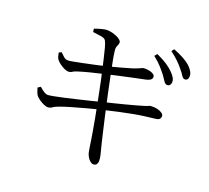

<svg xmlns="http://www.w3.org/2000/svg" viewBox="-137 -956 1275 1173"><g transform="rotate(20 500.0 -369.0)"><path d="M792.2 -612.7Q776.8 -632.9 755.6 -656.5Q734.4 -680.2 702.9 -704.5L717.3 -721.2Q754.9 -704.3 782.6 -686.5Q810.2 -668.7 828.1 -650.4Q846.3 -632.7 854.1 -618.4Q862 -604.1 861.2 -589.3Q860.4 -577 853.5 -570.1Q846.7 -563.1 835.6 -563.9Q824.2 -564.7 814.8 -579.4Q805.5 -594.1 792.2 -612.7ZM880.1 -683Q864.1 -703.2 844 -723.1Q823.9 -743.1 791.4 -767.6L803.9 -784.1Q841.8 -769.4 870.3 -753.7Q898.8 -738 916.1 -722Q934.3 -704.2 942.2 -689.1Q950.1 -674 949.3 -658.4Q948.5 -645.9 942.5 -639.3Q936.4 -632.6 925.5 -633.4Q914.3 -634.2 905.3 -649.1Q896.4 -664 880.1 -683ZM299.5 -734.2Q318.4 -741.5 341.7 -747.8Q365 -754.1 376.8 -754.1Q393.4 -754.1 410.7 -750.2Q427.9 -746.2 442.7 -739.6Q457.5 -733 466.7 -725Q475.9 -717.1 476.3 -709.2Q476.9 -700 473.2 -692.9Q469.6 -685.9 466.6 -676.9Q463.6 -667.8 465.4 -652.3Q468.9 -622.5 474.2 -595.1Q479.6 -567.7 488.8 -520.9Q502.2 -452.9 517 -385.7Q531.8 -318.4 545.2 -258.3Q558.6 -198.2 569.8 -151.8Q581.1 -105.3 587.1 -79.2Q595.6 -46 600.9 -25.6Q606.2 -5.1 606.2 15.4Q606.2 26 600.2 35.8Q594.2 45.6 578.9 45.8Q568.8 45.8 558.3 37Q547.8 28.2 540.3 15.2Q532.7 2.1 529.3 -11Q527.3 -19.7 523.8 -40.9Q520.3 -62.2 516.4 -90.4Q512.4 -118.5 507.2 -146.3Q502.5 -175.8 495 -215.1Q487.5 -254.5 479.2 -297.6Q470.8 -340.7 462.5 -381.7Q454.2 -422.7 447.2 -456.5Q440.2 -490.2 435.2 -509.8Q427.3 -544.2 419 -580.9Q410.7 -617.7 402.7 -647.2Q394.7 -676.7 387.9 -688.5Q382.7 -699 368.7 -703.1Q354.7 -707.2 337.4 -708.8Q320.1 -710.4 302.1 -713.5ZM147.3 -523.7 164 -531.8Q176.9 -519.5 188.5 -508.6Q200.1 -497.8 216.8 -497.8Q226.4 -497.8 252.1 -502.6Q277.9 -507.5 312.3 -514.6Q346.7 -521.7 383.6 -529.7Q420.4 -537.8 451.1 -545.2Q492.2 -555.8 530.3 -565.9Q568.5 -576 601.3 -586.1Q633 -596.6 647.3 -603.7Q661.5 -610.9 668.3 -611.7Q679.2 -612.5 692.2 -611.2Q705.2 -609.8 716.5 -606.2Q727.8 -602.5 735.3 -596.2Q742.7 -590 742.7 -581.1Q742.7 -568.8 732.3 -561.4Q721.9 -554 703.5 -550.4Q671.2 -544.2 625.7 -534.2Q580.2 -524.2 536.2 -514.7Q492.2 -505.2 464.1 -498.2Q417.4 -487.4 372.3 -476.1Q327.3 -464.7 293.3 -453.9Q272.7 -447.1 263.8 -440.6Q255 -434.2 241.1 -434.2Q231.4 -434.2 215.6 -441.4Q199.7 -448.7 185 -459.5Q170.4 -470.3 163.3 -479.6Q156.1 -488.8 153.2 -498.5Q150.3 -508.3 147.3 -523.7ZM98.8 -278.6 116.5 -289.9Q135.8 -273.1 148.6 -265.2Q161.4 -257.4 172.6 -257.4Q182.6 -257.4 209.9 -262.6Q237.2 -267.8 274.8 -276.2Q312.4 -284.6 353.9 -294.6Q395.3 -304.7 433.4 -313.8Q471.6 -322.9 498.9 -330.6Q528 -337.4 564.6 -346.5Q601.2 -355.6 637.7 -365Q674.3 -374.4 703.2 -382.6Q732.1 -390.8 746.4 -395.1Q767.3 -401.3 774.2 -404.9Q781 -408.6 788 -409.3Q810.7 -410.9 830.3 -406.4Q849.8 -401.8 861.9 -393.2Q874 -384.7 874 -373.6Q874 -364.3 867.9 -356.1Q861.7 -348 842.3 -345.8Q806.1 -341.8 773.2 -337.5Q740.4 -333.2 703.7 -326.4Q667 -319.5 619.9 -309.4Q572.7 -299.3 507.7 -283.7Q471.7 -275.3 426.8 -262.9Q382 -250.5 339.2 -238.4Q296.4 -226.2 266.6 -215.4Q239.1 -205.8 226.3 -196.3Q213.4 -186.9 197.4 -186.7Q187 -186.7 171.3 -193.7Q155.7 -200.6 141 -210.9Q126.3 -221.2 118 -231.4Q112.5 -239.1 108 -250.7Q103.5 -262.3 98.8 -278.6Z"/></g></svg>

Font: Noto Serif KR
Style: Regular
Weight: 200
Designer: Ryoko NISHIZUKA 西塚涼子 (kana & ideographs); Frank Grießhammer (Latin, Greek & Cyrillic); Wenlong ZHANG 张文龙 (bopomofo); San
Foundry: Adobe
Version: Version 2.001;hotconv 1.1.0;makeotfexe 2.6.0